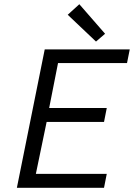

<svg xmlns="http://www.w3.org/2000/svg" viewBox="-20 -890 640 910"><path d="M60 0 192 -656H595L582 -591H255L213 -378H486L473 -312H201L150 -66H486L473 0ZM435 -693 301 -820 356 -870 478 -730Z"/></svg>

Font: Source Code Pro
Style: Italic
Weight: 400
Italic angle: -11°
Monospace: yes
Designer: Paul D. Hunt, Teo Tuominen
Foundry: Adobe Systems Incorporated
Version: Version 1.050;PS 1.000;hotconv 16.6.51;makeotf.lib2.5.65220